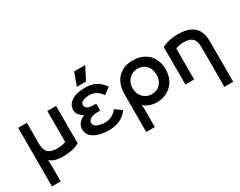

<svg xmlns="http://www.w3.org/2000/svg" viewBox="-103 -1211 2450 1959"><g transform="rotate(-30 1122.0 -231.5)"><path d="M403 -470H506V-30Q464 -7 418 3Q372 13 312 13Q263 13 222 1.5Q181 -10 160 -34L162 24V220H59V-470H162Q161 -345 162 -220Q163 -148 197 -118Q231 -88 300 -88Q332 -88 361 -93Q390 -98 403 -107Z M1077 -91Q1042 -40 986 -12.5Q930 15 854 15Q746 15 681 -23Q616 -61 616 -132Q616 -161 630.5 -184.5Q645 -208 666 -223.5Q687 -239 708 -246Q682 -260 659 -284.5Q636 -309 636 -346Q636 -407 693 -445.5Q750 -484 854 -484Q936 -484 987 -452.5Q1038 -421 1070 -371L993 -316Q940 -396 854 -396Q809 -396 778 -382.5Q747 -369 747 -342Q747 -317 766.5 -303Q786 -289 819 -287Q833 -286 845.5 -286Q858 -286 872 -286V-204Q858 -204 845.5 -204Q833 -204 819 -203Q784 -200 756.5 -184.5Q729 -169 729 -138Q729 -117 746.5 -102.5Q764 -88 793 -80.5Q822 -73 854 -73Q896 -73 935 -91.5Q974 -110 999 -147ZM842 -683H973L894 -533H787Z M1414 -482Q1489 -482 1545 -451Q1601 -420 1631.5 -364.5Q1662 -309 1662 -235Q1662 -164 1631.5 -108Q1601 -52 1545 -19.5Q1489 13 1414 13Q1386 13 1356 5.5Q1326 -2 1302 -15Q1278 -28 1268 -47L1271 5V220H1170V-8Q1170 -65 1170 -121.5Q1170 -178 1171 -235Q1172 -307 1200.5 -363Q1229 -419 1283 -450.5Q1337 -482 1414 -482ZM1416 -85Q1478 -85 1516 -127.5Q1554 -170 1554 -235Q1554 -299 1516 -341.5Q1478 -384 1416 -384Q1373 -384 1340.5 -364Q1308 -344 1290 -310Q1272 -276 1272 -235Q1272 -193 1290 -159Q1308 -125 1340.5 -105Q1373 -85 1416 -85Z M1861 0H1758V-441Q1799 -463 1848.5 -473Q1898 -483 1946 -483Q2039 -483 2093 -454.5Q2147 -426 2170.5 -377.5Q2194 -329 2194 -271Q2194 -198 2194.5 -139Q2195 -80 2195 -25.5Q2195 29 2194.5 88Q2194 147 2194 220H2090Q2091 151 2091 94.5Q2091 38 2091 -15Q2091 -68 2091 -124.5Q2091 -181 2090 -250Q2090 -323 2058 -352.5Q2026 -382 1959 -382Q1926 -382 1900 -377Q1874 -372 1861 -363Z"/></g></svg>

Font: Kreadon Light
Style: Bold
Weight: 600
Designer: Reiya WATANABE
Foundry: StudioGnu
Version: Version 1.003; ttfautohint (v1.8.4.7-5d5b);gftools[0.9.32]